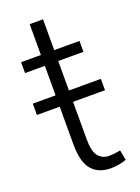

<svg xmlns="http://www.w3.org/2000/svg" viewBox="-131 -724 579 792"><g transform="rotate(-20 158.5 -327.5)"><path d="M161.6 -663.6V-528.3H272.5V-480.5H161.6V-351.1H301.8V-301.3H161.6V-136.2Q161.6 -83.5 179 -62.3Q196.3 -41 226.1 -41Q238.8 -41 249 -42.2Q259.3 -43.5 275.4 -46.4L283.7 -2.4Q270.5 2.9 252.4 6.3Q234.4 9.8 215.8 9.8Q161.1 9.8 132.1 -24.2Q103 -58.1 103 -136.2V-301.3H2.9V-351.1H103V-480.5H16.1V-528.3H103V-663.6Z"/></g></svg>

Font: Roboto Web
Style: Light
Weight: 300
Designer: Google
Version: Version 1.200310; 2013